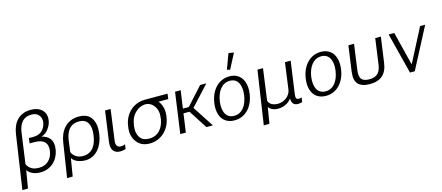

<svg xmlns="http://www.w3.org/2000/svg" viewBox="-69 -1533 5533 2406"><g transform="rotate(-15 2697.0 -330.0)"><path d="M-9 165H64L102 -64C140 -9 205 10 269 10C409 10 506 -88 526 -223C535 -282 525 -328 498 -362C473 -392 439 -410 395 -419C435 -432 466 -453 488 -485C514 -520 529 -554 535 -590C544 -647 531 -692 498 -727C463 -761 415 -779 351 -779C197 -779 116 -678 95 -533ZM269 -50C220 -50 184 -60 159 -80C133 -99 119 -119 113 -141L168 -536C185 -657 244 -719 343 -719C384 -719 416 -708 437 -683C460 -658 468 -626 463 -583C446 -498 390 -443 301 -443H238L230 -376H293C411 -376 466 -323 451 -218C437 -120 371 -50 269 -50Z M571 165H644L682 -65C716 -9 792 10 853 10C1002 10 1085 -128 1103 -261L1105 -278C1115 -353 1105 -414 1074 -466C1042 -518 987 -542 909 -542C748 -542 659 -422 639 -272ZM838 -50C798 -50 767 -59 741 -79C715 -98 700 -118 694 -141L712 -281C728 -393 773 -482 899 -482C951 -482 988 -464 1011 -426C1033 -389 1040 -340 1031 -277L1029 -259C1013 -150 962 -50 838 -50Z M1302 15C1331 15 1358 9 1374 3L1382 -55C1364 -48 1346 -44 1327 -44C1302 -44 1286 -52 1277 -67C1266 -82 1263 -107 1269 -141L1322 -530H1250L1196 -141C1187 -87 1195 -48 1214 -23C1234 3 1263 15 1302 15Z M1687 15C1840 15 1953 -103 1972 -250L1975 -265C1982 -316 1977 -361 1961 -403C1951 -426 1940 -447 1926 -463H2052L2061 -531H1769C1611 -531 1498 -417 1478 -264L1476 -248C1465 -175 1479 -115 1518 -63C1556 -11 1611 15 1687 15ZM1696 -46C1638 -46 1599 -64 1574 -103C1550 -141 1542 -187 1549 -242L1551 -254C1560 -323 1584 -377 1625 -415C1665 -455 1713 -475 1767 -474C1810 -470 1845 -448 1871 -410C1898 -371 1908 -324 1900 -269L1898 -247C1881 -137 1816 -46 1696 -46Z M2084 0H2156L2190 -241H2268L2423 0H2507L2328 -274L2564 -530H2483L2275 -300H2198L2231 -530H2158Z M2788 10C2932 10 3032 -103 3054 -263C3077 -425 3007 -540 2864 -540C2721 -540 2618 -426 2596 -262C2574 -102 2643 10 2788 10ZM2797 -46C2690 -46 2652 -142 2668 -265C2685 -388 2749 -485 2855 -485C2961 -485 3000 -389 2983 -265C2966 -141 2904 -46 2797 -46ZM2896 -617 2998 -813 2930 -825 2857 -628Z M3123 165H3196L3231 -45C3240 -30 3254 -16 3274 -7C3296 5 3323 10 3355 10C3420 10 3489 -20 3527 -75H3528C3527 -17 3553 17 3608 17C3628 17 3650 13 3663 7L3672 -51C3660 -46 3647 -43 3636 -43C3621 -43 3609 -48 3603 -57C3597 -67 3596 -83 3599 -109L3658 -531H3584L3537 -185C3524 -106 3446 -50 3368 -50C3315 -50 3262 -66 3243 -121L3299 -530H3227Z M3974 10C4118 10 4218 -103 4240 -263C4263 -425 4193 -540 4050 -540C3907 -540 3804 -426 3782 -262C3760 -102 3829 10 3974 10ZM3983 -46C3876 -46 3838 -142 3854 -265C3871 -388 3935 -485 4041 -485C4147 -485 4186 -389 4169 -265C4152 -141 4090 -46 3983 -46Z M4542 10C4686 10 4763 -60 4782 -202L4828 -530H4755L4710 -205C4697 -104 4657 -50 4551 -50C4501 -50 4468 -62 4450 -86C4432 -110 4427 -150 4435 -205L4480 -530H4407L4361 -202C4351 -126 4361 -73 4392 -40C4424 -7 4473 10 4542 10Z M5337 -530 5111 -93 5002 -530H4929L5064 0H5126L5403 -530Z"/></g></svg>

Font: Cheyenne Sans Light
Style: Italic
Weight: 300
Italic angle: -8.13011°
Designer: The Public Sans project authors (U.S. Web Design System), Libre Franklin designed by Pablo Impallari and Rodrigo Fuenzal
Foundry: The Cheyenne Sans Project Authors
Version: Version 2.007